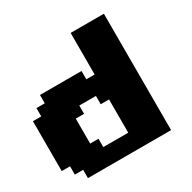

<svg xmlns="http://www.w3.org/2000/svg" viewBox="-187 -1062 1250 1250"><g transform="rotate(-30 437.5 -437.5)"><path d="M125 0H750V-875H500V-562.5H437.5V-625H125V-562.5H62.5V-500H0V-125H62.5V-62.5H125ZM500 -125H312.5V-187.5H250V-375H312.5V-437.5H437.5V-375H500Z"/></g></svg>

Font: Faithful 32x
Style: Bold
Weight: 400
Foundry: Faithful Resource Pack
Version: Version 1.0; January 27, 2023